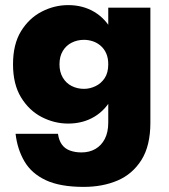

<svg xmlns="http://www.w3.org/2000/svg" viewBox="-20 -490 662 752"><path d="M41 34Q48 95 76 142.5Q104 190 160 216Q216 242 308 242Q382 242 440.5 217Q499 192 534 136.5Q569 81 569 -10V-460H404V-10Q404 28 390.5 54Q377 80 353.5 93.5Q330 107 299 107Q275 107 255 100Q235 93 223 77Q211 61 207 34ZM31 -238Q31 -160 62.5 -108.5Q94 -57 143.5 -31.5Q193 -6 247 -6Q305 -6 350 -33Q395 -60 421.5 -112Q448 -164 448 -238Q448 -313 421.5 -364.5Q395 -416 350 -443Q305 -470 247 -470Q193 -470 143.5 -444.5Q94 -419 62.5 -368Q31 -317 31 -238ZM213 -238Q213 -269 226 -290.5Q239 -312 261 -323Q283 -334 309 -334Q326 -334 343 -328.5Q360 -323 374 -311Q388 -299 396 -281Q404 -263 404 -238Q404 -205 390 -184Q376 -163 354 -152.5Q332 -142 309 -142Q283 -142 261 -153Q239 -164 226 -186Q213 -208 213 -238Z"/></svg>

Font: Jost ExtraBold
Style: Regular
Weight: 800
Version: Version 3.710